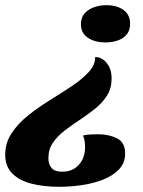

<svg xmlns="http://www.w3.org/2000/svg" viewBox="-50 -549 550 738"><path d="M355 -386Q314 -386 287.5 -404Q261 -422 261 -456Q261 -491 289.5 -510Q318 -529 359 -529Q400 -529 425 -510.5Q450 -492 450 -458Q450 -422 423.5 -404Q397 -386 355 -386ZM179 169Q118 169 71 157Q24 145 -3 117.5Q-30 90 -30 46Q-30 0 -5 -37.5Q20 -75 59 -106Q98 -137 142.5 -164.5Q187 -192 226 -218Q265 -244 290.5 -271.5Q316 -299 316 -330Q343 -329 361 -306Q379 -283 379 -247Q379 -210 361.5 -182Q344 -154 316 -131.5Q288 -109 257.5 -89Q227 -69 199 -47.5Q171 -26 153.5 -0.5Q136 25 136 59Q136 83 148.5 97Q161 111 189 111Q229 111 253 84.5Q277 58 277 16Q277 6 275.5 -5.5Q274 -17 269 -28Q280 -31 296 -32Q312 -33 327 -33Q368 -33 399.5 -17.5Q431 -2 431 41Q431 78 406.5 103Q382 128 343.5 142.5Q305 157 261.5 163Q218 169 179 169Z"/></svg>

Font: Sansita Swashed
Style: Bold
Weight: 700
Designer: Pablo Cosgaya
Foundry: Omnibus-Type
Version: Version 1.003; ttfautohint (v1.8.3)